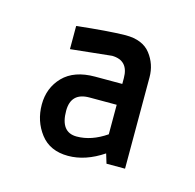

<svg xmlns="http://www.w3.org/2000/svg" viewBox="-48 -727 318 313"><g transform="rotate(15 110.5 -571.0)"><path d="M99.1 -600.1H145V-609.9Q145 -639.6 117.2 -640.1L47.9 -632.8V-671.9Q99.6 -677.7 129.9 -678.2Q158.7 -678.2 171.9 -661.1Q185.1 -644 185.1 -622.1V-467.8H153.8L148.9 -483.9Q119.1 -463.9 89.8 -463.9Q59.1 -463.9 43 -484.9Q26.9 -505.9 26.9 -533.9Q26.9 -562 45.4 -581.1Q64 -600.1 99.1 -600.1ZM67.9 -534.2Q67.9 -498 95.2 -498Q120.1 -498 145 -515.1V-564.9H99.1Q67.9 -564.9 67.9 -534.2Z"/></g></svg>

Font: Carme
Style: Regular
Weight: 400
Version: 1.000